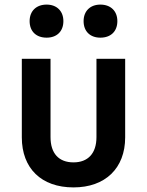

<svg xmlns="http://www.w3.org/2000/svg" viewBox="-20 -806 640 836"><path d="M183 -642C227 -642 256 -669 256 -714C256 -758 227 -786 183 -786C138 -786 109 -758 109 -714C109 -669 138 -642 183 -642ZM417 -642C462 -642 491 -669 491 -714C491 -758 462 -786 417 -786C373 -786 344 -758 344 -714C344 -669 373 -642 417 -642ZM300 10C438 10 525 -73 525 -208V-550H400V-209C400 -138 363 -99 300 -99C236 -99 200 -138 200 -209V-550H75V-208C75 -73 160 10 300 10Z"/></svg>

Font: Tekne LDO
Style: Bold
Weight: 700
Monospace: yes
Designer: Alessio Laiso, Mario Rullo, Paolo Rosset
Foundry: Alessio Laiso
Version: Version 1.000;hotconv 1.0.109;makeotfexe 2.5.65596